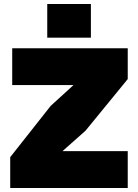

<svg xmlns="http://www.w3.org/2000/svg" viewBox="-20 -939 690 959"><path d="M31 0V-154L233 -410L347 -514H195H41V-698H618V-544L407 -286L292 -184H444H618V0ZM216 -751V-919H434V-751Z"/></svg>

Font: Azeret Mono Thin Black
Style: Regular
Weight: 900
Version: Version 1.002